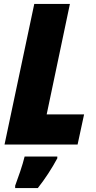

<svg xmlns="http://www.w3.org/2000/svg" viewBox="-20 -734 490 975"><path d="M374 0 407 -153H217L335 -714H154L3 0ZM172 221Q199 187 224.5 148Q250 109 271 70V61H105Q97 94 83 135.5Q69 177 57 209V221Z"/></svg>

Font: Noto Sans Display SemiCondensed Black
Style: Italic
Weight: 900
Width: 4
Designer: Monotype Design team
Foundry: Monotype Imaging Inc.
Version: 1.000